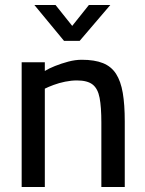

<svg xmlns="http://www.w3.org/2000/svg" viewBox="-20 -751 582 771"><path d="M67 0V-501H160V-466Q176 -476 201 -486Q226 -496 254 -503.5Q282 -511 308 -511Q360 -511 393.5 -497.5Q427 -484 446 -454.5Q465 -425 473 -378Q481 -331 481 -264V0H387V-259Q387 -321 380 -358Q373 -395 352 -411.5Q331 -428 289 -428Q266 -428 241.5 -423Q217 -418 195.5 -410Q174 -402 160 -395V0ZM237 -587 118 -731H203L270 -647L337 -731H423L300 -587Z"/></svg>

Font: Cairo Play SemiBold
Style: Regular
Weight: 600
Designer: Mohamed Gaber, Accademia di Belle Arti di Urbino
Foundry: Kief Type Foundry, Accademia di Belle Arti di Urbino
Version: Version 3.130;gftools[0.9.24]